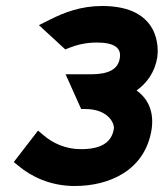

<svg xmlns="http://www.w3.org/2000/svg" viewBox="-20 -610 547 641"><path d="M26 -69 42 -56C84 -21 147 11 230 11C345 11 464 -41 486 -177C495 -236 475 -280 436 -308C470 -332 497 -369 505 -418C509 -444 519 -590 321 -590C251 -590 195 -569 146 -544L110 -526L198 -445L213 -451C239 -461 268 -468 303 -468C360 -468 386 -451 380 -416C374 -375 336 -362 283 -362H199L251 -246H265C340 -246 363 -199 360 -180C353 -134 317 -112 250 -112C198 -112 155 -133 126 -158L107 -174Z"/></svg>

Font: Charger Sport
Style: UltObl
Weight: 1000
Designer: Jasper
Foundry: Cannot Into Space Fonts
Version: Version 1.1